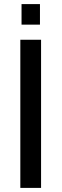

<svg xmlns="http://www.w3.org/2000/svg" viewBox="-20 -916 301 936"><path d="M180.2 0H79.1V-722.2H180.2ZM174.8 -795.9H85V-896H174.8Z"/></svg>

Font: Perun
Style: Regular
Weight: 400
Version: Version 1.0000